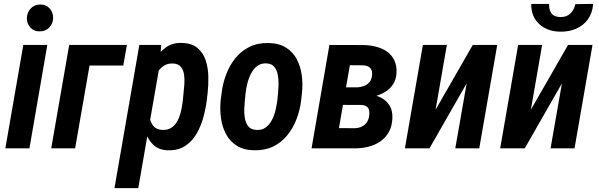

<svg xmlns="http://www.w3.org/2000/svg" viewBox="-20 -758 3060 981"><path d="M221.7 -528.3 130.4 0H7.3L99.1 -528.3ZM117.2 -664.1Q117.7 -693.4 136.2 -713.9Q154.8 -734.4 185.1 -734.9Q213.9 -735.4 232.7 -716.1Q251.5 -696.8 251.5 -667.5Q251.5 -639.2 232.9 -618.7Q214.4 -598.1 184.1 -597.7Q155.3 -596.7 136.5 -615.7Q117.7 -634.8 117.2 -664.1Z M628.4 -528.3 609.9 -423.3H437.5L363.8 0H241.7L333.5 -528.3Z M794.9 -419.9 686.5 203.1H564.9L691.9 -528.3H803.7ZM1041 -283.7 1036.6 -245.6Q1031.2 -203.1 1018.8 -157.7Q1006.3 -112.3 983.6 -73.5Q960.9 -34.7 924.8 -11.5Q888.7 11.7 836.4 9.8Q792.5 8.3 765.6 -16.1Q738.8 -40.5 725.3 -77.6Q711.9 -114.7 708 -155.8Q704.1 -196.8 706.5 -231L713.9 -290Q720.7 -328.6 734.1 -371.8Q747.6 -415 770.8 -453.4Q793.9 -491.7 827.6 -515.9Q861.3 -540 908.2 -538.6Q960 -537.6 989 -512.9Q1018.1 -488.3 1030.8 -450Q1043.5 -411.6 1044.4 -367.4Q1045.4 -323.2 1041 -283.7ZM914.1 -245.1 918 -284.7Q919.9 -303.2 921.9 -328.1Q923.8 -353 920.4 -377Q917 -400.9 903.8 -416.7Q890.6 -432.6 863.3 -433.6Q838.4 -434.6 820.3 -423.8Q802.2 -413.1 789.8 -395.5Q777.3 -377.9 769.5 -356.7Q761.7 -335.4 758.3 -314.9L742.7 -206.1Q741.2 -181.6 745.4 -156.2Q749.5 -130.9 764.4 -113.3Q779.3 -95.7 809.1 -94.2Q838.9 -92.8 858.4 -107.2Q877.9 -121.6 889.2 -145Q900.4 -168.5 906 -195.3Q911.6 -222.2 914.1 -245.1Z M1107.4 -244.6 1112.3 -282.7Q1118.2 -332 1135.7 -378.4Q1153.3 -424.8 1183.1 -461.4Q1212.9 -498 1255.1 -518.8Q1297.4 -539.6 1353 -538.1Q1405.8 -537.1 1441.4 -514.6Q1477.1 -492.2 1496.3 -455.6Q1515.6 -418.9 1521.7 -374Q1527.8 -329.1 1522.9 -283.2L1518.6 -244.6Q1512.7 -195.3 1494.9 -148.9Q1477.1 -102.5 1447.3 -66.2Q1417.5 -29.8 1375.5 -9.3Q1333.5 11.2 1278.3 9.8Q1224.6 8.8 1189.5 -13.7Q1154.3 -36.1 1134.8 -72.8Q1115.2 -109.4 1109.1 -154.1Q1103 -198.7 1107.4 -244.6ZM1234.9 -283.2 1231 -243.7Q1229 -225.6 1228 -200.9Q1227.1 -176.3 1231.4 -152.3Q1235.8 -128.4 1249 -112.1Q1262.2 -95.7 1288.6 -94.2Q1318.4 -92.3 1337.9 -106.9Q1357.4 -121.6 1369.6 -145.3Q1381.8 -168.9 1387.9 -195.6Q1394 -222.2 1397 -245.1L1400.9 -284.2Q1402.3 -301.8 1403.1 -326.7Q1403.8 -351.6 1399.4 -375.5Q1395 -399.4 1381.8 -416Q1368.7 -432.6 1342.3 -434.1Q1313.5 -435.5 1294.2 -420.9Q1274.9 -406.2 1262.7 -382.3Q1250.5 -358.4 1243.9 -332Q1237.3 -305.7 1234.9 -283.2Z M1824.2 -222.2H1689.5L1703.6 -312L1804.2 -311.5Q1823.2 -312.5 1839.1 -318.4Q1855 -324.2 1866.2 -336.4Q1877.4 -348.6 1880.4 -369.1Q1882.8 -382.8 1880.6 -392.6Q1878.4 -402.3 1872.6 -409.4Q1866.7 -416.5 1857.2 -420.2Q1847.7 -423.8 1835 -424.3L1767.6 -424.8L1693.8 0H1571.8L1663.1 -528.3L1838.9 -527.8Q1873 -526.9 1903.8 -518.8Q1934.6 -510.7 1958 -493.9Q1981.4 -477.1 1994.6 -450.2Q2007.8 -423.3 2005.9 -385.3Q2003.9 -353 1990 -330.1Q1976.1 -307.1 1953.6 -292.2Q1931.2 -277.3 1904.3 -268.8Q1877.4 -260.3 1849.1 -257.3ZM1789.1 0H1614.7L1679.7 -103.5L1793.9 -103Q1814 -104 1828.9 -111.3Q1843.8 -118.7 1853.5 -132.1Q1863.3 -145.5 1866.2 -166Q1868.7 -182.6 1866 -194.6Q1863.3 -206.5 1853.5 -213.6Q1843.8 -220.7 1827.1 -221.7L1711.4 -222.2L1728.5 -312L1847.7 -311.5L1871.1 -275.9Q1904.3 -271.5 1930.9 -256.6Q1957.5 -241.7 1971.9 -216.3Q1986.3 -190.9 1984.9 -154.8Q1983.4 -112.8 1966.8 -83.5Q1950.2 -54.2 1923.1 -35.4Q1896 -16.6 1861.6 -8.1Q1827.1 0.5 1789.1 0Z M2205.6 -197.3 2395.5 -528.3H2520.5L2428.7 0H2306.2L2364.3 -332L2174.3 0H2048.8L2140.6 -528.3H2263.2Z M2692.4 -197.3 2882.3 -528.3H3007.3L2915.5 0H2793L2851.1 -332L2661.1 0H2535.6L2627.4 -528.3H2750ZM2919.4 -736.8 3010.7 -738.3Q3007.3 -691.9 2984.1 -659.7Q2960.9 -627.4 2923.6 -611.3Q2886.2 -595.2 2841.8 -596.2Q2776.9 -597.2 2735.4 -634.8Q2693.8 -672.4 2694.3 -737.8H2785.6Q2784.2 -708.5 2797.6 -689.9Q2811 -671.4 2843.3 -670.9Q2875 -670.4 2894.3 -689Q2913.6 -707.5 2919.4 -736.8Z"/></svg>

Font: Roboto Condensed SemiBold
Style: Italic
Weight: 600
Italic angle: -12°
Designer: Christian Robertson
Foundry: Google
Version: Version 3.008; 2023